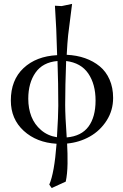

<svg xmlns="http://www.w3.org/2000/svg" viewBox="-20 -719 629 978"><path d="M124 -215.8Q124 -166.5 139.9 -125.7Q155.8 -85 189.5 -56.2Q223.1 -27.3 270 -20Q276.9 -130.9 276.9 -180.2Q276.9 -294.9 272.9 -408.2Q197.8 -401.9 160.9 -349.1Q124 -296.4 124 -215.8ZM316.9 -408.2Q312 -281.2 312 -184.1Q312 -129.4 319.8 -19Q394.5 -25.4 430.7 -74.2Q466.8 -123 466.8 -207Q466.8 -290 429.7 -344.5Q392.6 -398.9 316.9 -408.2ZM268.1 13.2Q166.5 7.3 100.8 -52.7Q35.2 -112.8 35.2 -207Q35.2 -311.5 99.9 -372.1Q164.6 -432.6 271 -438Q267.6 -578.6 259.8 -689.9L293.9 -688L347.2 -699.2L327.1 -540Q323.2 -503.4 319.8 -439.9Q371.1 -437.5 413.3 -422.6Q455.6 -407.7 487.8 -381.3Q520 -355 538.1 -313.7Q556.2 -272.5 556.2 -220.2Q556.2 -156.7 523.2 -105Q490.2 -53.2 437.3 -23.4Q384.3 6.3 321.8 12.2Q324.7 61.5 324 114.5Q323.2 167.5 314.9 206.1L243.2 238.8L231 221.2Q256.8 162.6 268.1 13.2Z"/></svg>

Font: Common Serif News
Style: Regular
Weight: 450
Designer: Philipp H. Poll, Khaled Hosny
Foundry: Stefan Peev, Context Ltd.
Version: Version 1.026